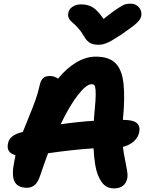

<svg xmlns="http://www.w3.org/2000/svg" viewBox="-20 -1020 807 1051"><path d="M694.8 -1000Q721.7 -1000 739 -981.7Q756.3 -963.4 753.9 -937Q752.4 -918.5 733.9 -899.2Q715.3 -879.9 648.9 -834Q606.4 -806.6 592 -798.1Q577.6 -789.6 558.1 -782.2Q538.6 -774.9 519 -774.9Q488.8 -774.9 470.5 -786.6Q452.1 -798.3 438 -824.2Q423.8 -849.1 405.5 -868.9Q387.2 -888.7 375.5 -897.7Q363.8 -906.7 357.2 -919.4Q350.6 -932.1 354 -949.2Q357.4 -970.2 377.2 -983.2Q397 -996.1 423.8 -996.1Q461.9 -996.1 489 -979Q516.1 -961.9 546.9 -916Q594.7 -955.1 624.3 -974.1Q653.8 -993.2 665.8 -996.6Q677.7 -1000 694.8 -1000ZM604 11.2Q573.7 11.2 553.5 -5.1Q533.2 -21.5 518.1 -57.1Q497.1 -105.5 492.2 -208Q387.2 -201.7 243.2 -181.2Q231.9 -152.8 199.2 -57.1Q188 -22.9 170.4 -7.6Q152.8 7.8 127 7.8Q77.1 7.8 59.8 -25.9Q42.5 -59.6 58.1 -136.2Q59.1 -142.1 61.5 -153.3Q64 -164.6 64.9 -170.9Q12.7 -183.6 23.9 -235.8Q31.7 -276.4 89.8 -293.9Q100.6 -295.9 105 -297.9Q114.3 -321.8 138.2 -379.9Q162.1 -438 175.5 -476.3Q189 -514.6 196.8 -551.8Q202.6 -579.6 215.8 -591.8Q229 -604 252 -604Q277.3 -604 297.9 -589.8Q345.2 -647.5 398.2 -678.7Q451.2 -710 503.9 -710Q575.7 -710 611.6 -674.8Q647.5 -639.6 656 -563Q664.6 -486.3 652.8 -365.2V-363.8Q708.5 -363.8 728.5 -346.7Q748.5 -329.6 742.2 -296.9Q736.3 -267.6 712.6 -246.3Q689 -225.1 652.8 -215.8Q656.7 -182.1 664.6 -144.8Q672.4 -107.4 676 -84.7Q679.7 -62 676.8 -44.9Q665 11.2 604 11.2ZM481.9 -559.1Q452.6 -559.1 407.2 -501Q361.8 -442.9 312 -339.8Q417.5 -354.5 494.1 -358.9V-368.2Q500.5 -434.1 502.7 -470Q504.9 -505.9 503.2 -526.9Q501.5 -547.9 496.8 -553.5Q492.2 -559.1 481.9 -559.1Z"/></svg>

Font: Shantell Sans Normal
Style: Bold Italic
Weight: 700
Italic angle: -11.31°
Designer: Stephen Nixon, Anya Danilova, Shantell Martin
Foundry: Arrow Type
Version: Version 1.006;[559af2be0]